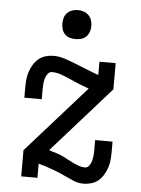

<svg xmlns="http://www.w3.org/2000/svg" viewBox="-53 -775 606 825"><g transform="rotate(5 250.0 -362.5)"><path d="M338 8Q315 8 294 -1Q273 -10 253 -19.5Q233 -29 212 -37Q191 -45 170 -52L139 -61V0H69V-113L325 -401L320 -403Q300 -410 280.5 -418Q261 -426 242 -434.5Q223 -443 203 -450.5Q183 -458 162 -458Q151 -458 143.5 -448Q136 -438 133 -426.5Q130 -415 129 -403.5Q128 -392 128 -381V-338H53V-381Q53 -398 54.5 -415.5Q56 -433 61.5 -449.5Q67 -466 76 -481Q85 -496 98 -507Q111 -518 128 -523Q145 -528 162 -528Q187 -528 210 -520.5Q233 -513 255.5 -504Q278 -495 300.5 -486Q323 -477 346 -468L361 -463V-520H431V-407L179 -123L192 -118Q205 -115 217.5 -110.5Q230 -106 241.5 -100.5Q253 -95 264.5 -88.5Q276 -82 288 -76.5Q300 -71 312.5 -66.5Q325 -62 338 -62Q349 -62 356.5 -72Q364 -82 367 -93.5Q370 -105 371 -116.5Q372 -128 372 -139V-183H447V-139Q447 -122 445.5 -104.5Q444 -87 438.5 -70.5Q433 -54 424 -39Q415 -24 402 -13Q389 -2 372 3Q355 8 338 8ZM250 -608Q237 -608 225 -611.5Q213 -615 204 -624Q195 -633 191.5 -645Q188 -657 188 -670Q188 -683 191.5 -695Q195 -707 204 -716Q213 -725 225 -729Q237 -733 250 -733Q263 -733 275 -729Q287 -725 296 -716Q305 -707 309 -695Q313 -683 313 -670Q313 -657 309 -645Q305 -633 296 -624Q287 -615 275 -611.5Q263 -608 250 -608Z"/></g></svg>

Font: Iosevka Gothic
Style: Regular
Weight: 400
Monospace: yes
Designer: Belleve Invis
Foundry: Belleve Invis
Version: Version 15.5.1; ttfautohint (v1.8.4)